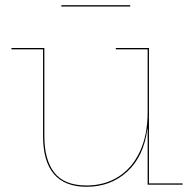

<svg xmlns="http://www.w3.org/2000/svg" viewBox="-20 -708 750 736"><path d="M680 -5V0H546V-214H545Q531 -108 467.5 -50Q404 8 312 8Q145 8 145 -187V-519H24V-524H150V-187Q150 -95 188.5 -46Q227 3 312 3Q381 3 434 -30.5Q487 -64 516.5 -127.5Q546 -191 546 -278V-519H424V-524H551V-5ZM479 -683H215V-688H479Z"/></svg>

Font: Hepta Slab Hairline
Style: Regular
Weight: 400
Designer: Michael LaGattuta
Foundry: Michael LaGattuta
Version: Version 1.100; ttfautohint (v1.8) -l 8 -r 50 -G 200 -x 14 -D